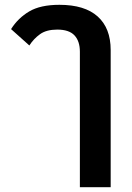

<svg xmlns="http://www.w3.org/2000/svg" viewBox="-20 -584 548 798"><path d="M312 -369Q312 -413 289.5 -437Q267 -461 218 -461Q173 -461 146.5 -442Q120 -423 102 -395L26 -463Q55 -509 101.5 -536.5Q148 -564 227 -564Q332 -564 386 -515.5Q440 -467 440 -376V194H312Z"/></svg>

Font: IBM Plex Sans Thai SmBld
Style: Regular
Weight: 600
Designer: Mike Abbink, Paul van der Laan, Pieter van Rosmalen, Ben Mitchell, Mark Frömberg
Foundry: Bold Monday
Version: Version 1.2